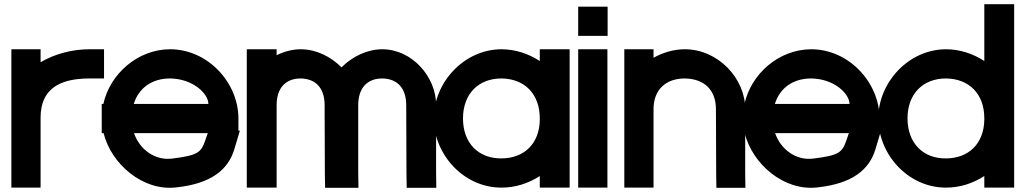

<svg xmlns="http://www.w3.org/2000/svg" viewBox="-20 -849 4886 920"><path d="M174.5 -550.9C242.8 -591 327.1 -613 408.5 -613H478.5V-473H408.5C258.3 -473 175.6 -417.6 174.5 -287.5V-282V-212V-20V50H34.5V-20V-212V-282C34.5 -283.2 34.5 -284.5 34.5 -285.7V-543V-613H174.5Z M620.9 -351H978.5C978.5 -400 904.9 -472 794.5 -473C708.7 -473 644.9 -428 620.9 -351ZM476.4 -211H467.5V-281V-351H475.2C507 -494.4 638.7 -612.1 794.5 -613C977.3 -613 1122.5 -452 1122.5 -281V-223H1129.5L1102.5 -133C1073.5 -37 993.5 31 824.4 49C664.3 68 512.8 -63.3 476.4 -211ZM975.5 -211H622.1C649.8 -131 723.7 -79.5 802.5 -89H803.7C924.5 -104 942.8 -117 962.4 -173Z M1616.4 -526.1C1667.7 -577.8 1738.1 -612.5 1811.5 -613C1955.6 -613 2070.6 -479 2069.6 -345V-20L2070.6 51H1928.8L1927.6 -19L1926.5 -345C1926.5 -428 1882.8 -472 1811.5 -473C1740.7 -473 1697.1 -428.6 1696.5 -346.7L1696.5 -345V-275V-20L1697.6 51H1537.8L1536.6 -19L1535.7 -275H1535.5V-345C1535.5 -428 1491.8 -472 1420.5 -473C1349.2 -473 1305.5 -428 1305.5 -345V-275V-20V50H1162.5V-20V-275V-345V-543V-613H1305.5V-584.4C1341.2 -602.2 1380.4 -612.7 1420.5 -613C1494.5 -613 1565.1 -578.1 1616.4 -526.1Z M2058.5 -281C2058.5 -453 2202 -612 2382.5 -613C2448.7 -613 2512.3 -591.8 2566.5 -556.6V-613H2709.5V-543V-284.6V-281V-20V50H2566.5V-5.5C2512.5 29.4 2449 50.4 2382.5 50C2199.7 50 2058.5 -111 2058.5 -281ZM2198.5 -281C2198.5 -163 2273.2 -89 2382.5 -90C2491.2 -90 2565.4 -160.8 2566.5 -275.7V-281C2566.5 -400 2492.9 -472 2382.5 -473C2273.3 -473 2198.5 -400 2198.5 -281Z M2820.5 -677H2750.5V-817H2820.5H2821.5H2891.5V-677H2821.5ZM2750.5 -543V-613H2890.5V-543V-20V50H2750.5V-20Z M3111.5 -572.2C3157 -597.6 3208.5 -612.7 3261 -613C3421.7 -613 3551.7 -472 3550.7 -326V-20L3551.7 51H3412.7L3411.7 -19L3410.5 -326C3410.5 -419 3353 -472 3261 -473C3170.2 -473 3111.5 -419 3111.5 -326V-256V-20V50H2971.5V-20V-256V-326V-543V-613H3111.5Z M3692.9 -351H4050.5C4050.5 -400 3976.9 -472 3866.5 -473C3780.7 -473 3716.9 -428 3692.9 -351ZM3548.4 -211H3539.5V-281V-351H3547.2C3579 -494.4 3710.7 -612.1 3866.5 -613C4049.3 -613 4194.5 -452 4194.5 -281V-223H4201.5L4174.5 -133C4145.5 -37 4065.5 31 3896.4 49C3736.3 68 3584.8 -63.3 3548.4 -211ZM4047.5 -211H3694.1C3721.8 -131 3795.7 -79.5 3874.5 -89H3875.7C3996.5 -104 4014.8 -117 4034.4 -173Z M4188.5 -282C4188.5 -453 4332 -612 4512.5 -613C4578.7 -613 4642.3 -591.8 4696.5 -556.7V-759V-829H4839.5V-759V-285.6V-282V-20V50H4696.5V-5.5C4642.5 29.4 4579 50.4 4512.5 50C4329.7 50 4188.5 -111 4188.5 -282ZM4328.5 -282C4328.5 -163 4403.2 -89 4512.5 -90C4621.2 -90 4695.4 -160.8 4696.5 -276.6V-282C4696.5 -400 4622.9 -472 4512.5 -473C4403.3 -473 4328.5 -400 4328.5 -282Z"/></svg>

Font: Nordica Plus
Style: NordicaClassicRgExt
Weight: 500
Version: Version 1.01